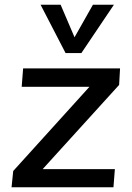

<svg xmlns="http://www.w3.org/2000/svg" viewBox="-20 -794 561 814"><path d="M29 0 36 -69 390 -460 402 -426H72L78 -504H489L485 -434L130 -43L120 -77H467L461 0ZM374 -774H463L325 -569H258L152 -774H237L296 -636Z"/></svg>

Font: Muli SemiBold
Style: Italic
Weight: 600
Italic angle: -4.541°
Designer: Vernon Adams
Foundry: Vernon Adams
Version: Version 2.100; ttfautohint (v1.8.1.43-b0c9)